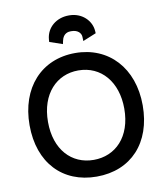

<svg xmlns="http://www.w3.org/2000/svg" viewBox="-99 -1014 958 1108"><g transform="rotate(-10 379.5 -460.0)"><path d="M242 -801 318 -775 322 -794C331 -838 364 -840 374 -840H379C416 -840 435 -819 436 -797L437 -772L515 -804L514 -818C510 -878 457 -932 382 -932H379C308 -932 249 -886 243 -816ZM710 -347C710 -567 574 -712 378 -712C179 -712 47 -566 47 -347C47 -126 179 12 378 12C580 12 710 -128 710 -347ZM378 -610C512 -610 602 -504 602 -347C602 -181 505 -86 378 -86C248 -86 155 -185 155 -347C155 -513 252 -610 378 -610Z"/></g></svg>

Font: Mint Spirit No2
Style: Bold
Weight: 700
Designer: HARENDAL Hirwen
Foundry: Arkandis Digital Foundry.
Version: Version 1.004;FFEdit